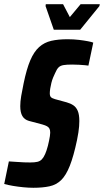

<svg xmlns="http://www.w3.org/2000/svg" viewBox="-43 -882 493 910"><path d="M115 8Q93 8 67.5 5.5Q42 3 18.5 -1Q-5 -5 -23 -10L-1 -117Q19 -116 37.5 -114.5Q56 -113 72 -112.5Q88 -112 100 -112Q121 -112 134 -115Q147 -118 155.5 -127Q164 -136 171 -152Q174 -159 177.5 -169Q181 -179 184 -191Q187 -203 189.5 -215Q192 -227 193.5 -237Q195 -247 195 -253Q195 -265 191.5 -272Q188 -279 180 -283.5Q172 -288 158 -292L94 -309Q73 -315 63 -332Q53 -349 53 -379Q53 -400 57.5 -427Q62 -454 69 -487Q83 -555 100.5 -596Q118 -637 142.5 -659Q167 -681 200 -688.5Q233 -696 277 -696Q306 -696 331 -693Q356 -690 374 -686.5Q392 -683 399 -680L376 -571Q371 -572 359.5 -573Q348 -574 332.5 -575Q317 -576 299 -576Q273 -576 258 -573.5Q243 -571 234.5 -562.5Q226 -554 218 -535Q214 -527 209 -515Q204 -503 200.5 -489Q197 -475 195 -462Q193 -449 193 -440Q193 -427 198.5 -421.5Q204 -416 218 -412L273 -397Q291 -392 304.5 -383Q318 -374 325.5 -356.5Q333 -339 333 -308Q333 -297 332 -283.5Q331 -270 328.5 -254Q326 -238 322 -218Q306 -142 288 -96.5Q270 -51 247 -28.5Q224 -6 191.5 1Q159 8 115 8ZM212 -741 173 -853 174 -862H256L288 -801L339 -862H430L428 -853L337 -741Z"/></svg>

Font: Saira ExtraCondensed ExtraBold
Style: Italic
Weight: 800
Width: 2
Italic angle: -12°
Designer: Hector Gatti with collaboration of the Omnibus-Type team
Foundry: Omnibus-Type
Version: Version 1.101